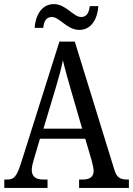

<svg xmlns="http://www.w3.org/2000/svg" viewBox="-20 -917 649 937"><path d="M367 -771C427 -771 456 -827 460 -887H418C415 -860 406 -834 376 -834C338 -834 302 -897 243 -897C182 -897 153 -840 149 -781H191C194 -808 202 -834 233 -834C271 -834 307 -771 367 -771ZM1 0H212V-41H190C152 -41 135 -58 135 -88C135 -103 141 -126 146 -142L175 -240H396L427 -135C432 -116 437 -95 437 -83C437 -56 420 -41 386 -41H366V0H609V-41H600C565 -41 549 -52 538 -89L345 -714H270L82 -119C61 -55 48 -41 16 -41H1ZM192 -289 251 -485C267 -538 279 -583 287 -623C296 -583 310 -535 327 -475L381 -289Z"/></svg>

Font: Noto Serif Myanmar Condensed
Style: Regular
Weight: 400
Width: 3
Designer: Ben Mitchell and the Monotype Design Team
Foundry: Monotype Imaging Inc.
Version: Version 2.106